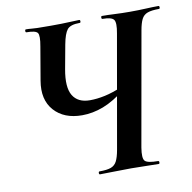

<svg xmlns="http://www.w3.org/2000/svg" viewBox="-73 -698 771 771"><g transform="rotate(-10 313.0 -312.5)"><path d="M274 0Q270 0 270 -6Q270 -12 274 -12Q305 -12 321 -18Q337 -24 345 -40Q353 -56 358 -84L439 -545Q447 -588 438 -600.5Q429 -613 392 -613Q388 -613 388 -619Q388 -625 392 -625Q415 -625 444 -623.5Q473 -622 506 -622Q540 -622 570 -623.5Q600 -625 622 -625Q626 -625 626 -619Q626 -613 622 -613Q592 -613 575.5 -607Q559 -601 551 -585Q543 -569 538 -540L456 -77Q449 -34 459.5 -23Q470 -12 513 -12Q517 -12 517 -6Q517 0 513 0Q490 0 461.5 -1Q433 -2 401 -2Q364 -2 331 -1Q298 0 274 0ZM245 -246Q171 -246 131 -291Q91 -336 104 -412L127 -547Q135 -591 127 -602Q119 -613 82 -613Q78 -613 78 -619Q78 -625 82 -625Q94 -625 102 -624Q110 -623 127.5 -622.5Q145 -622 184 -622Q232 -622 257.5 -623.5Q283 -625 299 -625Q303 -625 303 -619Q303 -613 299 -613Q261 -613 248 -597Q235 -581 227 -538L209 -440Q196 -368 216.5 -334Q237 -300 286 -300Q315 -300 347.5 -307Q380 -314 420 -331L427 -320Q375 -279 331.5 -262.5Q288 -246 245 -246Z"/></g></svg>

Font: Cormorant Infant Light
Style: Italic
Weight: 300
Italic angle: -10°
Designer: Christian Thalmann (Catharsis Fonts)
Foundry: Catharsis Fonts
Version: Version 4.001